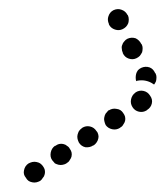

<svg xmlns="http://www.w3.org/2000/svg" viewBox="-20 -373 359 416"><path d="M32 -4Q30 5 36 12Q38 16 42 19Q45 21 50 22Q54 23 59 22Q63 21 67 19Q71 16 73 12Q76 9 77 4Q78 0 77 -5Q76 -9 73 -13Q71 -16 67 -19Q64 -21 59 -22Q55 -23 50 -22Q46 -21 42 -19Q34 -14 32 -4ZM90 -43Q88 -33 93 -26Q96 -22 99 -19Q103 -17 107 -16Q112 -15 116 -16Q121 -17 124 -19L125 -20Q129 -22 131 -26Q134 -30 135 -34Q136 -39 135 -43Q134 -47 131 -51Q129 -55 125 -57Q122 -60 117 -61Q113 -62 108 -61Q104 -60 100 -57H99Q92 -52 90 -43ZM151 -89Q149 -85 148 -81Q147 -77 148 -72Q149 -68 151 -64Q156 -56 165 -54Q175 -53 182 -58H183Q187 -61 189 -64Q192 -68 193 -73Q194 -77 193 -81Q192 -86 189 -89Q184 -97 175 -99Q166 -101 158 -96L157 -95Q154 -93 151 -89ZM209 -127Q207 -124 206 -119Q205 -115 206 -111Q207 -106 209 -102Q214 -95 223 -93Q232 -91 240 -96L241 -97Q245 -99 247 -103Q250 -107 251 -111Q252 -115 251 -120Q250 -124 247 -128Q242 -136 233 -137Q224 -139 216 -134H215Q212 -131 209 -127ZM264 -158Q262 -149 267 -141Q272 -133 281 -131Q290 -129 298 -134L299 -135Q307 -140 309 -149Q311 -158 305 -166Q300 -174 291 -176Q282 -178 274 -173L273 -172Q266 -167 264 -158ZM279 -221Q282 -224 286 -226Q295 -230 304 -227Q312 -224 316 -215L317 -214Q319 -210 319 -206Q319 -201 318 -197Q317 -195 316 -193Q315 -191 314 -190Q313 -190 312 -191Q305 -196 296 -198Q287 -200 277 -198Q276 -198 275 -197Q274 -201 274 -205Q274 -209 275 -213Q276 -217 279 -221ZM259 -246Q268 -243 276 -247Q280 -249 283 -252Q286 -256 288 -260Q289 -264 289 -269Q289 -273 287 -277L286 -278Q282 -286 274 -290Q265 -293 256 -289Q252 -287 249 -283Q246 -280 245 -276Q243 -272 244 -267Q244 -263 246 -259V-258Q250 -249 259 -246ZM229 -309Q238 -306 246 -310Q250 -312 253 -315Q256 -318 258 -323Q259 -327 259 -331Q259 -336 257 -340L256 -341Q252 -349 243 -352Q235 -355 226 -351Q218 -347 215 -338Q212 -330 216 -321V-320Q220 -312 229 -309Z"/></svg>

Font: FRB American Cursive Dotted Extrabold
Style: Bold Italic
Weight: 800
Italic angle: -25°
Version: Version 2.0;Modular Font Editor K font №1